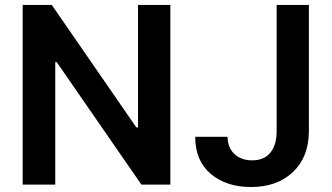

<svg xmlns="http://www.w3.org/2000/svg" viewBox="-20 -747 1342 777"><path d="M669.4 -727.1V0H552.2L209.5 -495.6H203.6V0H71.8V-727.1H189.5L531.7 -231.4H538.6V-727.1ZM1099.6 -727.1H1230V-215.8Q1229.5 -111.3 1165.5 -50.8Q1101.6 9.8 995.6 9.8Q896 9.8 833 -43.2Q770 -96.2 770 -193.4H900.9Q901.4 -149.4 928.7 -123.8Q956.1 -98.1 1000.5 -98.1Q1047.9 -98.1 1073.5 -128.4Q1099.1 -158.7 1099.6 -215.8Z"/></svg>

Font: Interop SemBd
Style: Regular
Weight: 600
Designer: Rasmus Andersson, Google, Jang Haemin
Foundry: jhaemin
Version: Version 1.007